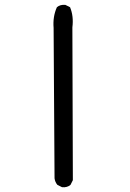

<svg xmlns="http://www.w3.org/2000/svg" viewBox="-20 -782 540 799"><path d="M238.3 -2.9 218.8 -12.7Q209 -24.4 207 -40L203.1 -666Q199.2 -712.9 216.8 -752Q230.5 -763.7 252 -761.7L271.5 -752Q287.1 -714.8 281.2 -668L283.2 -32.2L273.4 -12.7Q259.8 -1 238.3 -2.9Z"/></svg>

Font: NaikaiFont
Style: Regular
Weight: 400
Version: Version 1.67